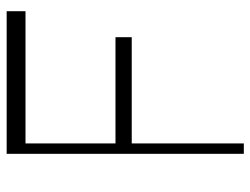

<svg xmlns="http://www.w3.org/2000/svg" viewBox="-110 -660 770 591"><g transform="rotate(-90 275.5 -365.0)"><path d="M97 -672V-730H536V-672ZM97 0V-730H129V0ZM123 -345V-395H456V-345Z"/></g></svg>

Font: Savate ExtraLight
Style: Regular
Weight: 200
Designer: Max Esnée
Foundry: Plomb Type
Version: Version 2.000